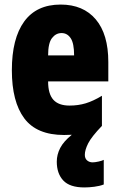

<svg xmlns="http://www.w3.org/2000/svg" viewBox="-20 -582 522 842"><path d="M352 97Q352 113 362 121.5Q372 130 386 130Q396 130 412 126.5Q428 123 435 119V227Q417 234 393.5 237Q370 240 350 240Q286 240 257.5 209.5Q229 179 229 127Q229 96 244 67Q259 38 295 9Q279 10 261 10Q141 10 86.5 -63Q32 -136 32 -274Q32 -413 86 -487.5Q140 -562 246 -562Q345 -562 400 -497Q455 -432 455 -310V-225H191Q191 -170 214 -144.5Q237 -119 285 -119Q323 -119 356 -129Q389 -139 427 -162V-30Q381 18 366.5 47Q352 76 352 97ZM250 -437Q225 -437 208 -415Q191 -393 191 -339H305Q305 -392 290 -414.5Q275 -437 250 -437Z"/></svg>

Font: Noto Sans Sinhala UI ExtraCondensed Black
Style: Regular
Weight: 900
Width: 2
Designer: Jelle Bosma - Monotype Design Team
Foundry: Monotype Imaging Inc.
Version: Version 2.006; ttfautohint (v1.8.4.7-5d5b)